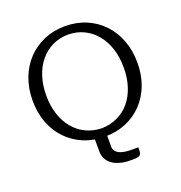

<svg xmlns="http://www.w3.org/2000/svg" viewBox="-161 -882 1135 1207"><g transform="rotate(-20 406.5 -278.0)"><path d="M517.4 188.6Q479.4 188.6 455.5 184.2Q431.6 179.8 406.8 168.8Q390.5 161.6 375.3 147.9Q360.1 134.3 350.4 114Q340.8 93.8 340.8 67.3V-37.6H421.2V66.1Q421.2 86.1 434.2 99.8Q447.2 113.6 472.6 120.8Q497.9 128 535.1 128Q546.3 128 557.6 128Q568.9 128 580.1 128Q581.1 155.7 576.7 168.5Q572.2 181.3 558.5 185Q544.7 188.6 517.4 188.6ZM406.7 -6.7Q329.4 -6.7 265 -33.6Q200.6 -60.6 153.8 -109.8Q106.9 -159 81.4 -226.2Q56 -293.5 56 -374.7Q56 -455.5 81.7 -523.4Q107.4 -591.4 154.5 -641.1Q201.5 -690.7 265.7 -718.1Q329.9 -745.5 406.7 -745.5Q483.9 -745.5 548.1 -718.1Q612.2 -690.7 659 -641.1Q705.9 -591.4 731.4 -523.6Q757 -455.8 757 -374.7Q757 -293.5 731.7 -226.2Q706.4 -159 659.5 -109.8Q612.7 -60.6 548.5 -33.6Q484.3 -6.7 406.7 -6.7ZM406.7 -62.8Q465.1 -64.5 512.8 -87.4Q560.6 -110.2 594.8 -151.4Q629 -192.6 647.3 -249.5Q665.7 -306.4 665.7 -375.5Q665.7 -444.9 647.1 -502.1Q628.5 -559.2 594 -600.9Q559.6 -642.6 512.1 -665.6Q464.6 -688.5 406.7 -689.3Q348.7 -688.5 301.2 -665.6Q253.7 -642.6 219.3 -600.9Q184.8 -559.2 166.2 -502.1Q147.6 -444.9 147.6 -375.5Q147.6 -306.4 166.1 -249.7Q184.7 -192.9 218.9 -151.6Q253.1 -110.2 300.6 -87.4Q348.2 -64.5 406.7 -62.8Z"/></g></svg>

Font: Russolo 10pt ExtraLight
Style: Regular
Weight: 200
Designer: Micah Stupak-Hahn
Version: Version 1.000